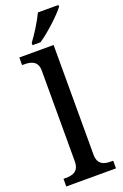

<svg xmlns="http://www.w3.org/2000/svg" viewBox="-180 -1011 682 1063"><g transform="rotate(-20 161.0 -479.5)"><path d="M106 -812V-799H153C208 -835 292 -914 317 -949V-959H196C175 -914 135 -850 106 -812ZM14 0H307V-45H295C254 -45 216 -54 216 -115V-760H14V-715H27C66 -715 106 -706 106 -649V-115C106 -54 67 -45 27 -45H14Z"/></g></svg>

Font: Noto Serif Medium
Style: Regular
Weight: 500
Designer: Monotype Design Team
Foundry: Monotype Imaging Inc.
Version: Version 2.013